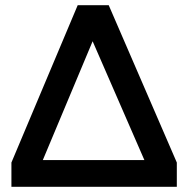

<svg xmlns="http://www.w3.org/2000/svg" viewBox="-20 -720 726 740"><path d="M24 0V-93.5L279.5 -700H399L661.5 -93.5V0ZM145 -103H536.5L337 -561Z"/></svg>

Font: Geologica
Style: Regular
Weight: 400
Designer: Sindre Bremnes, Frode Helland
Foundry: Monokrom Skriftforlag AS
Version: Version 1.010; ttfautohint (v1.8.4.7-5d5b);gftools[0.9.28]